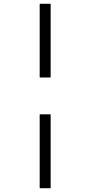

<svg xmlns="http://www.w3.org/2000/svg" viewBox="-20 -888 480 1016"><path d="M248 -868H190V-478H248ZM248 -283H190V108H248Z"/></svg>

Font: Glow Sans SC Normal
Style: Regular
Weight: 400
Designer: Ryoko NISHIZUKA (kana, bopomofo & ideographs); Paul D. Hunt (Latin, Greek & Cyrillic); Sandoll Communications, Soo-young
Version: Version 0.93